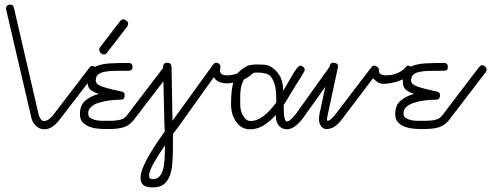

<svg xmlns="http://www.w3.org/2000/svg" viewBox="-20 -570 2139 836"><path d="M7 -527Q6 -529 6 -533Q6 -539 10.5 -544.5Q15 -550 25 -550Q38 -550 41 -535L148 -72Q155 -47 169 -43Q181 -43 190.5 -49Q200 -55 210 -67L369 -275Q375 -283 382 -283Q388 -283 395 -277.5Q402 -272 402 -266Q402 -259 397 -254L238 -47Q223 -28 207 -17.5Q191 -7 172 -7Q152 -7 135.5 -23Q119 -39 115 -64Z M540 -296Q557 -296 557 -279Q557 -269 552.5 -265.5Q548 -262 540 -262Q504 -262 477.5 -261.5Q451 -261 433 -257Q415 -253 406 -244.5Q397 -236 397 -219Q397 -202 427.5 -192Q458 -182 511 -171Q523 -168 523 -156Q523 -136 506 -136Q480 -136 455 -132.5Q430 -129 409.5 -122.5Q389 -116 376.5 -104.5Q364 -93 364 -77Q364 -63 372.5 -57Q381 -51 394.5 -47.5Q408 -44 424 -44Q440 -44 455 -44Q487 -44 505 -49Q523 -54 533 -68L693 -278Q699 -286 706 -286Q713 -286 719.5 -280Q726 -274 726 -267Q726 -260 722 -256L562 -47Q553 -36 543 -28.5Q533 -21 520 -16.5Q507 -12 489 -10Q471 -8 446 -8Q426 -8 405.5 -10Q385 -12 367.5 -19Q350 -26 339 -38.5Q328 -51 328 -73Q328 -112 351.5 -132Q375 -152 410 -161Q386 -169 373.5 -180Q361 -191 361 -213Q361 -243 371.5 -259Q382 -275 404 -283.5Q426 -292 460 -294Q494 -296 540 -296ZM447 -342Q442 -333 432 -333Q424 -333 418 -340Q412 -347 412 -354Q412 -360 417 -366L503 -478Q506 -482 509.5 -484Q513 -486 516 -486Q523 -486 530.5 -480Q538 -474 538 -467Q538 -461 533 -453Z M690 -279Q690 -287 694.5 -292Q699 -297 708 -297Q725 -297 727 -279L731 -44L908 -289Q914 -297 922 -297Q928 -297 934 -292Q940 -287 940 -279Q940 -275 939 -270.5Q938 -266 938 -263Q938 -254 944.5 -248Q951 -242 970 -242Q993 -242 1017 -251.5Q1041 -261 1053 -277Q1060 -285 1066 -285Q1072 -285 1078.5 -279Q1085 -273 1085 -267Q1085 -253 1070.5 -241.5Q1056 -230 1036.5 -222Q1017 -214 998 -210.5Q979 -207 971 -207Q950 -207 934.5 -213.5Q919 -220 911 -234L754 -14Q749 -7 743 0Q737 7 733 14Q733 30 733 45Q733 60 733 72Q733 112 730 144.5Q727 177 717.5 199.5Q708 222 691 234Q674 246 645 246Q616 246 604 235.5Q592 225 592 205Q592 174 620 122.5Q648 71 697 3V-6Q697 -10 696.5 -15Q696 -20 696 -25ZM698 63Q667 108 648 142.5Q629 177 629 195Q629 210 645 210Q662 210 672 200.5Q682 191 688 174Q694 157 696 131Q698 105 698 72Z M1072 -43Q1124 -43 1183 -124Q1183 -181 1176 -202.5Q1169 -224 1159 -237Q1149 -248 1131 -251Q1116 -254 1104 -254Q1097 -254 1091 -254Q1086 -254 1060 -240Q1026 -221 1026 -148Q1026 -140 1026 -132Q1026 -124 1026 -113.5Q1026 -103 1029 -89.5Q1032 -76 1039 -66Q1051 -43 1072 -43ZM1215 -112Q1215 -41 1229 -41Q1244 -41 1272 -79L1412 -275Q1417 -283 1425 -283Q1433 -283 1439 -277.5Q1445 -272 1445 -266Q1445 -261 1441 -255L1301 -58Q1263 -7 1229 -7Q1210 -7 1195.5 -21.5Q1181 -36 1181 -69Q1157 -43 1129.5 -25Q1102 -7 1069 -7Q1031 -7 1009 -39Q986 -70 986 -117Q986 -181 997 -214Q1002 -238 1018 -255Q1047 -283 1070.5 -287Q1094 -291 1132 -288Q1165 -285 1192 -249Q1213 -222 1213 -174L1246 -231Q1275 -284 1288 -284Q1295 -284 1301 -278Q1307 -272 1307 -267.5Q1307 -263 1303 -256Q1299 -249 1293 -239L1280 -218Q1273 -206 1263 -191Z M1630 -262Q1630 -242 1661 -242Q1700 -242 1729 -262Q1739 -268 1745 -276Q1751 -284 1757.5 -284Q1764 -284 1770.5 -278Q1777 -272 1777 -266Q1777 -241 1728 -222Q1708 -213 1689 -209.5Q1670 -206 1663 -205.5Q1656 -205 1651 -205Q1649 -205 1647 -205Q1643 -205 1639 -206Q1626 -208 1604 -229L1466 -47Q1452 -28 1435.5 -18Q1419 -8 1402.5 -8Q1386 -8 1377.5 -21.5Q1369 -35 1369 -48Q1369 -61 1371 -73L1416 -284Q1419 -297 1431 -297Q1431 -297 1432 -297Q1444 -295 1448 -292Q1452 -287 1452 -280L1406 -66Q1404 -57 1404 -52Q1404 -47 1405 -44Q1419 -44 1438 -69L1597 -277Q1602 -284 1609.5 -284Q1617 -284 1623.5 -278Q1630 -272 1630 -266Z M1913 -296Q1930 -296 1930 -279Q1930 -269 1925.5 -265.5Q1921 -262 1913 -262Q1877 -262 1850.5 -261.5Q1824 -261 1806 -257Q1788 -253 1779 -244.5Q1770 -236 1770 -219Q1770 -202 1800.5 -192Q1831 -182 1884 -171Q1896 -168 1896 -156Q1896 -136 1879 -136Q1853 -136 1828 -132.5Q1803 -129 1782.5 -122.5Q1762 -116 1749.5 -104.5Q1737 -93 1737 -77Q1737 -63 1745.5 -57Q1754 -51 1767.5 -47.5Q1781 -44 1797 -44Q1813 -44 1828 -44Q1860 -44 1878 -49Q1896 -54 1906 -68L2066 -278Q2072 -286 2079 -286Q2086 -286 2092.5 -280Q2099 -274 2099 -267Q2099 -260 2095 -256L1935 -47Q1926 -36 1916 -28.5Q1906 -21 1893 -16.5Q1880 -12 1862 -10Q1844 -8 1819 -8Q1799 -8 1778.5 -10Q1758 -12 1740.5 -19Q1723 -26 1712 -38.5Q1701 -51 1701 -73Q1701 -112 1724.5 -132Q1748 -152 1783 -161Q1759 -169 1746.5 -180Q1734 -191 1734 -213Q1734 -243 1744.5 -259Q1755 -275 1777 -283.5Q1799 -292 1833 -294Q1867 -296 1913 -296Z"/></svg>

Font: Gruenewald VA
Style: Regular
Weight: 400
Designer: Peter Wiegel
Foundry: Peter Wiegel, nach dem Schriftentwurf von Dr. H. Gr¸newald
Version: Version 0.007